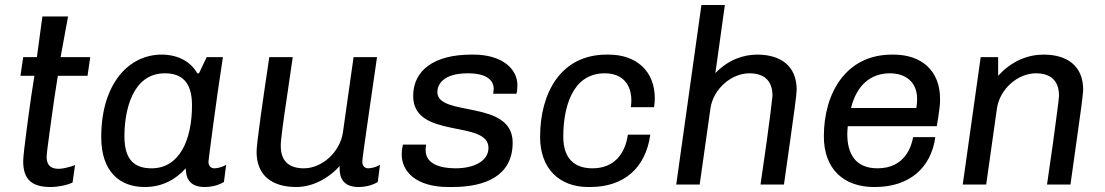

<svg xmlns="http://www.w3.org/2000/svg" viewBox="-20 -740 4432 770"><path d="M253 -674H150L128 -511H73L62 -436H118C109 -379 101 -328 95 -281L87 -221C79 -162 73 -109 73 -93C73 -20 108 10 183 10C212 10 248 3 271 -8L281 -78C264 -71 232 -63 217 -63C193 -63 167 -69 167 -112C167 -120 173 -169 181 -225L189 -283C195 -329 203 -380 212 -436H331L342 -511H223Z M628 -521C497 -521 386 -405 386 -190C386 -52 460 10 560 10C629 10 682 -18 725 -65C725 -24 742 10 801 10C837 10 865 -2 878 -10L887 -79C876 -72 855 -65 840 -65C827 -65 816 -73 816 -92C816 -95 846 -332 874 -511H809L778 -446H771C747 -490 697 -521 628 -521ZM641 -446C706 -446 750 -414 750 -318C750 -179 700 -65 588 -65C521 -65 479 -97 479 -193C479 -295 510 -446 641 -446Z M1492 -511H1398L1355 -207C1342 -127 1269 -65 1199 -65C1143 -65 1106 -90 1106 -155C1105 -172 1117 -261 1130 -346L1154 -511H1060C1034 -337 1009 -165 1009 -131C1009 -32 1076 10 1168 10C1241 10 1305 -32 1342 -74V-64C1342 -24 1359 10 1418 10C1454 10 1482 -2 1495 -10L1504 -79C1493 -72 1472 -65 1457 -65C1444 -65 1433 -73 1433 -92C1432 -95 1447 -200 1462 -304Z M1879 -521H1870C1721 -521 1637 -458 1637 -355C1637 -180 1939 -261 1939 -147C1939 -93 1879 -65 1807 -65C1739 -65 1687 -86 1687 -137V-144C1687 -147 1688 -152 1689 -160H1596C1596 -157 1591 -144 1591 -121C1591 -53 1647 10 1779 10H1794C1927 10 2036 -35 2036 -168C2036 -343 1734 -269 1734 -371C1734 -398 1754 -446 1856 -446C1935 -446 1960 -416 1960 -383C1960 -378 1958 -370 1958 -364H2051C2054 -373 2055 -387 2055 -398C2055 -466 1991 -521 1879 -521Z M2421 -521H2413C2228 -521 2146 -366 2146 -191C2146 -63 2224 10 2339 10H2347C2480 10 2569 -64 2588 -200H2498C2487 -121 2441 -65 2356 -65C2284 -65 2239 -104 2239 -192C2239 -303 2272 -446 2405 -446C2478 -446 2512 -400 2512 -337C2512 -328 2511 -319 2510 -310H2603C2605 -323 2606 -335 2606 -346C2606 -454 2533 -521 2421 -521Z M2887 -720H2793L2692 0H2786L2829 -304C2840 -384 2914 -446 2985 -446C3041 -446 3078 -420 3078 -356C3077 -342 3066 -252 3054 -167L3030 0H3124L3149 -177C3162 -268 3175 -362 3175 -380C3175 -478 3108 -521 3017 -521C2960 -521 2901 -500 2849 -447Z M3564 -521H3557C3372 -521 3284 -366 3284 -193C3284 -62 3364 10 3485 10H3489C3626 10 3714 -66 3731 -190H3642C3636 -157 3612 -65 3499 -65C3411 -65 3378 -123 3378 -202C3378 -213 3379 -223 3380 -234H3737C3747 -294 3750 -321 3750 -333V-344C3750 -455 3677 -521 3564 -521ZM3549 -446C3612 -446 3658 -411 3658 -343C3658 -335 3658 -327 3655 -307H3393C3416 -400 3473 -446 3549 -446Z M4166 -521C4103 -521 4039 -497 3983 -436V-511H3913L3841 0H3935L3978 -304C3989 -384 4063 -446 4134 -446C4190 -446 4227 -420 4227 -356C4227 -340 4214 -253 4203 -167L4179 0H4273L4298 -178C4311 -268 4324 -364 4324 -380C4324 -478 4257 -521 4166 -521Z"/></svg>

Font: Chivo
Style: Italic
Weight: 400
Italic angle: -8°
Designer: Hector Gatti
Foundry: Omnibus-Type
Version: Version 1.003;PS 001.003;hotconv 1.0.70;makeotf.lib2.5.58329